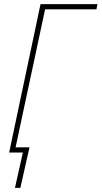

<svg xmlns="http://www.w3.org/2000/svg" viewBox="-20 -734 489 924"><path d="M78 170 122 -25H55L197 -689H444L449 -714H175L24 0H90L52 170Z"/></svg>

Font: Noto Sans Display SemiCondensed Thin
Style: Italic
Weight: 250
Width: 4
Designer: Monotype Design team
Foundry: Monotype Imaging Inc.
Version: 1.000